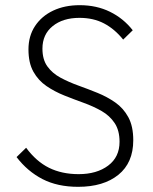

<svg xmlns="http://www.w3.org/2000/svg" viewBox="-20 -712 593 742"><path d="M282 10Q202 10 144 -20Q86 -50 44 -105L81 -141Q120 -88 169.5 -63.5Q219 -39 284 -39Q354 -39 398 -72Q442 -105 442 -164Q442 -208 423 -236.5Q404 -265 372.5 -283Q341 -301 303.5 -314.5Q266 -328 228.5 -343Q191 -358 159.5 -379.5Q128 -401 109 -435Q90 -469 90 -521Q90 -573 115.5 -611.5Q141 -650 185.5 -671Q230 -692 288 -692Q353 -692 405 -666.5Q457 -641 493 -595L456 -559Q423 -600 382 -621.5Q341 -643 287 -643Q223 -643 183.5 -611Q144 -579 144 -524Q144 -482 163 -455.5Q182 -429 213.5 -412Q245 -395 282.5 -381.5Q320 -368 357 -353Q394 -338 425.5 -316Q457 -294 476 -259Q495 -224 495 -170Q495 -83 437.5 -36.5Q380 10 282 10Z"/></svg>

Font: Outfit Extra Light
Style: Regular
Weight: 200
Designer: Rodrigo Fuenzalida
Foundry: fragTYPE
Version: Version 1.000